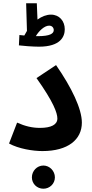

<svg xmlns="http://www.w3.org/2000/svg" viewBox="-20 -913 557 1168"><path d="M217 -629C349 -629 374 -691 374 -735C374 -785 341 -824 290 -824C263 -824 234 -813 208 -794L204 -893H139L144 -725C139 -716 133 -707 128 -697C117 -698 106 -699 98 -700L95 -637C116 -634 180 -629 217 -629ZM279 -757C297 -757 307 -744 307 -730C307 -709 285 -693 210 -693C206 -693 202 -693 198 -693C216 -724 250 -757 279 -757ZM35 -40C93 -8 180 6 238 6C394 6 478 -64 478 -167C478 -251 416 -380 321 -517L202 -438C305 -293 329 -226 329 -192C329 -155 292 -135 223 -135C177 -135 133 -145 84 -167ZM244 235C282 235 314 205 314 166C314 127 282 94 244 94C205 94 174 127 174 166C174 205 205 235 244 235Z"/></svg>

Font: Noto Sans Arabic UI
Style: Bold
Weight: 700
Designer: Monotype Design Team, Nadine Chahine and Nizar Qandah
Foundry: Monotype Imaging Inc.
Version: Version 2.010